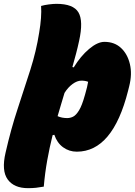

<svg xmlns="http://www.w3.org/2000/svg" viewBox="-82 -780 702 1000"><path d="M462 -562Q514 -562 548 -530.5Q582 -499 594.5 -446.5Q607 -394 591 -331L585 -307Q505 10 318 10Q278 10 246.5 -13Q215 -36 201 -78L192 -76Q176 -12 164 55Q152 122 146 192Q124 196 105.5 198Q87 200 64 200Q-9 200 -42 154.5Q-75 109 -53 15Q-25 -108 10 -213.5Q45 -319 76 -416.5Q107 -514 122 -610Q129 -651 131.5 -686Q134 -721 132 -749Q149 -754 172.5 -757Q196 -760 212 -760Q300 -760 326.5 -715.5Q353 -671 330 -567Q323 -534 314 -500Q305 -466 295 -431L302 -429Q338 -488 382 -525Q426 -562 462 -562ZM342 -360Q320 -360 296 -342.5Q272 -325 254 -296Q245 -266 236 -236Q227 -206 218 -175Q240 -165 268 -165Q284 -165 299 -172.5Q314 -180 329.5 -205Q345 -230 360 -284L362 -291Q373 -329 377 -354Q362 -360 342 -360Z"/></svg>

Font: Recursive Mn Csl St XBk
Style: Italic
Weight: 1000
Italic angle: -15°
Monospace: yes
Version: Version 1.079;hotconv 1.0.112;makeotfexe 2.5.65598; ttfautoh